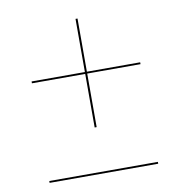

<svg xmlns="http://www.w3.org/2000/svg" viewBox="-70 -655 670 713"><g transform="rotate(-10 265.0 -298.5)"><path d="M261 -180.5V-590H268.5V-180.5ZM60.5 -7V-14H470V-7ZM60 -382.5V-389.5H469.5V-382.5Z"/></g></svg>

Font: Bodoni Moda 28pt
Style: Regular
Weight: 400
Designer: Owen Earl
Foundry: indestructible type
Version: Version 2.005